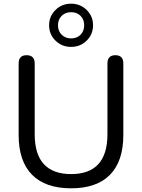

<svg xmlns="http://www.w3.org/2000/svg" viewBox="-20 -1011 769 1040"><path d="M365 9Q226 9 153.5 -64.5Q81 -138 81 -280V-667Q81 -712 124 -712Q168 -712 168 -667V-284Q168 -175 218 -121.5Q268 -68 365 -68Q562 -68 562 -284V-667Q562 -712 605 -712Q648 -712 648 -667V-280Q648 -138 576 -64.5Q504 9 365 9ZM365 -757Q315 -757 280.5 -791Q246 -825 246 -874Q246 -923 280.5 -957Q315 -991 365 -991Q415 -991 449.5 -957Q484 -923 484 -874Q484 -825 449.5 -791Q415 -757 365 -757ZM365 -803Q397 -803 416.5 -823Q436 -843 436 -874Q436 -905 416.5 -925Q397 -945 365 -945Q334 -945 314 -925Q294 -905 294 -874Q294 -843 314 -823Q334 -803 365 -803Z"/></svg>

Font: Chiron GoRound TC N
Style: Regular
Weight: 350
Designer: Ryoko NISHIZUKA 西塚涼子 (kana, bopomofo & ideographs); Paul D. Hunt (Latin, Greek & Cyrillic); Sandoll Communications 산돌커뮤니
Foundry: Adobe
Version: Version 1.000;hotconv 1.1.1;makeotfexe 2.6.0